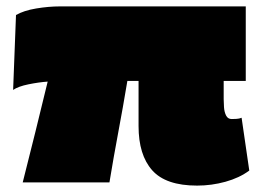

<svg xmlns="http://www.w3.org/2000/svg" viewBox="-20 -570 824 600"><path d="M596 10Q498 10 455.5 -38Q413 -86 413 -176V-317H378Q364 -233 349.5 -156Q335 -79 322 0H51Q71 -79 90.5 -157.5Q110 -236 129 -315Q101 -313 69 -306.5Q37 -300 21 -289L30 -523Q54 -537 93 -543.5Q132 -550 167 -550H748V-317H679V-260Q679 -250 680 -235Q681 -220 686.5 -209Q692 -198 704 -198Q710 -198 719 -198.5Q728 -199 735 -202L759 -37Q728 -14 684.5 -2Q641 10 596 10Z"/></svg>

Font: Georama ExtraExtended Black
Style: Regular
Weight: 900
Width: 8
Designer: Jean-Baptiste Levee
Foundry: Production Type
Version: Version 1.000